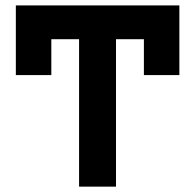

<svg xmlns="http://www.w3.org/2000/svg" viewBox="-20 -696 728 716"><path d="M648.9 -675.8V-416H516.6V-549.8H412.6V0H274.9V-549.8H171.4V-416H39.1V-675.8Z"/></svg>

Font: Cadman
Style: Bold
Weight: 700
Designer: Paul James MIller
Foundry: High-Logic / Made with FontCreator
Version: Version 2.114;March 28, 2021;FontCreator 13.0.0.2683 64-bit